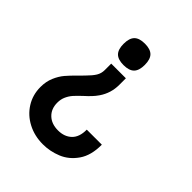

<svg xmlns="http://www.w3.org/2000/svg" viewBox="-209 -836 1019 1019"><g transform="rotate(45 300.0 -326.5)"><path d="M367 -626.5Q367 -584.5 348 -565.2Q329 -546 287.5 -546Q246 -546 227 -565.2Q208 -584.5 208 -626.5Q208 -668.5 227 -687.8Q246 -707 287.5 -707Q329 -707 348 -687.8Q367 -668.5 367 -626.5ZM346 -456Q346 -394 311.5 -343.5Q299.5 -326 285.2 -311Q271 -296 251.5 -278.5Q227.5 -256 213.2 -240Q199 -224 189.5 -203.2Q180 -182.5 180 -156.5Q180 -110.5 209 -82.8Q238 -55 287 -55Q334.5 -55 363.5 -82.8Q392.5 -110.5 392 -166H505Q505.5 -86 471.2 -36.8Q437 12.5 386.2 33.2Q335.5 54 282 54Q219 54 168 27.2Q117 0.5 87.5 -46.5Q58 -93.5 58 -152Q58 -193 72 -226Q86 -259 106 -282.8Q126 -306.5 157.5 -337L183 -363Q211 -391 223.5 -411.5Q236 -432 236 -457V-505.5H346Z"/></g></svg>

Font: JuliaMono Latin
Style: Bold
Weight: 700
Monospace: yes
Designer: cormullion
Foundry: corm
Version: Version 0.038; ttfautohint (v1.8)